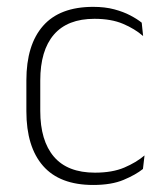

<svg xmlns="http://www.w3.org/2000/svg" viewBox="-20 -516 469 546"><path d="M245 10Q150 10 102.5 -44.2Q55 -98.5 55 -199.5V-287.5Q55 -388.5 102.5 -442.5Q150 -496.5 245 -496.5Q278.5 -496.5 304.8 -489.5Q331 -482.5 350.5 -472.2Q370 -462 383 -451.5L387 -413.5Q363.5 -434 330 -448.2Q296.5 -462.5 248.5 -462.5Q172 -462.5 133.2 -417.5Q94.5 -372.5 94.5 -287V-200.5Q94.5 -116 133.2 -70.5Q172 -25 250 -25Q299.5 -25 333.5 -39.5Q367.5 -54 391 -74L386.5 -35.5Q366 -19 331.5 -4.5Q297 10 245 10Z"/></svg>

Font: Anek Gujarati ExtraLight
Style: Regular
Weight: 250
Version: Version 1.003